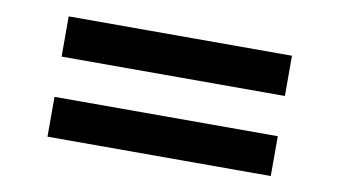

<svg xmlns="http://www.w3.org/2000/svg" viewBox="-43 -517 832 470"><g transform="rotate(10 372.5 -281.5)"><path d="M95 -331V-431H650V-331ZM95 -132V-231H650V-132Z"/></g></svg>

Font: Lexend Mega
Style: Regular
Weight: 400
Designer: Bonnie Shaver-Troup, Thomas Jockin
Foundry: Lexend
Version: Version 1.007